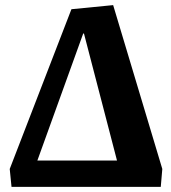

<svg xmlns="http://www.w3.org/2000/svg" viewBox="-20 -730 667 750"><path d="M25 0 18 -70 259 -694 422 -710 614 -70 608 0ZM126 -103H437L308 -599H305Z"/></svg>

Font: Literata 12pt
Style: Bold Italic
Weight: 700
Italic angle: -2°
Designer: Latin by Veronika Burian and Jose Scaglione. Greek by Irene Vlachou. Cyrillic by Vera Evstafieva
Foundry: TypeTogether
Version: Version 3.002